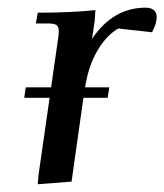

<svg xmlns="http://www.w3.org/2000/svg" viewBox="-20 -472 427 499"><path d="M43 -217.8 46.9 -245.1H112.8L129.9 -363.8Q132.8 -380.9 132.8 -391.1Q132.8 -402.8 126.7 -407Q120.6 -411.1 103 -411.1H73.2L78.1 -439Q165 -439 228 -445.8L226.1 -418L219.2 -371.1Q273.9 -452.1 358.9 -452.1Q372.6 -452.1 379.9 -445.6Q387.2 -439 387.2 -428.2Q387.2 -410.2 375 -388.2L287.1 -397.9Q255.4 -378.9 232.4 -339.1Q209.5 -299.3 201.2 -245.1H264.2L259.8 -217.8H196.8L166 0L78.1 6.8L80.1 -17.1L108.9 -217.8Z"/></svg>

Font: Dihjauti
Style: Bold Italic
Weight: 700
Italic angle: -9°
Designer: T. Christopher White
Version: Version 3.0.0